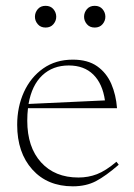

<svg xmlns="http://www.w3.org/2000/svg" viewBox="-20 -646 472 676"><path d="M236.5 -436Q289 -436 322 -412.8Q355 -389.5 371.8 -350.8Q388.5 -312 392 -265H78.5Q76 -244 76 -221Q76 -128 124.5 -74.5Q173 -21 256 -21Q291 -21 321.5 -32.8Q352 -44.5 390 -76.5L398 -66Q352.5 -26.5 317.8 -8.2Q283 10 236.5 10Q147 10 93.8 -49.2Q40.5 -108.5 40.5 -206.5Q40.5 -269.5 64.2 -321.8Q88 -374 132 -405Q176 -436 236.5 -436ZM222 -415.5Q166 -415.5 129 -380.8Q92 -346 80.5 -280L349.5 -292.5Q341 -351.5 308.5 -383.5Q276 -415.5 222 -415.5ZM140.5 -549Q123 -549 113 -560.8Q103 -572.5 103 -587Q103 -602 113 -613.8Q123 -625.5 140.5 -625.5Q158 -625.5 168 -613.8Q178 -602 178 -587Q178 -572.5 168 -560.8Q158 -549 140.5 -549ZM313.5 -549Q296 -549 286 -560.8Q276 -572.5 276 -587Q276 -602 286 -613.8Q296 -625.5 313.5 -625.5Q331 -625.5 341 -613.8Q351 -602 351 -587Q351 -572.5 341 -560.8Q331 -549 313.5 -549Z"/></svg>

Font: Newsreader 16pt ExtraLight
Style: Regular
Weight: 275
Designer: Hugues Gentile
Foundry: Production Type
Version: Version 1.003; ttfautohint (v1.8.3)